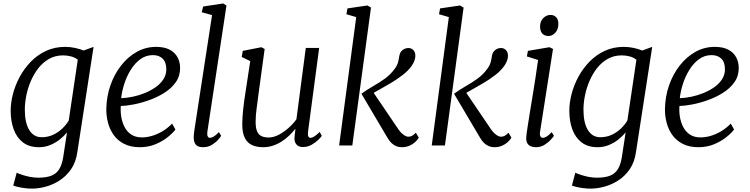

<svg xmlns="http://www.w3.org/2000/svg" viewBox="-20 -838 4318 1106"><path d="M425.5 38Q417.5 96 389.8 136.2Q362 176.5 323.8 201.2Q285.5 226 243.8 237.2Q202 248.5 165 248.5Q143.5 248.5 122.2 245.8Q101 243 83.8 239Q66.5 235 56.5 231L76 157Q89 163 108.8 169.5Q128.5 176 152.2 180.8Q176 185.5 201 185.5Q245.5 185.5 274.8 174.5Q304 163.5 320.8 137Q337.5 110.5 344.5 64.5L366 -75.5Q349 -54.5 324.8 -35Q300.5 -15.5 270 -2.8Q239.5 10 204 10Q148.5 10 112.5 -17.5Q76.5 -45 59 -92.5Q41.5 -140 41.5 -200.5Q41.5 -246.5 54.8 -297.2Q68 -348 94 -396Q120 -444 158 -483Q196 -522 245.5 -545Q295 -568 355.5 -568Q384.5 -568 413 -561.8Q441.5 -555.5 461.5 -547L519 -568ZM428 -494Q411 -507.5 388.8 -513.2Q366.5 -519 343.5 -519Q298.5 -519 263 -499Q227.5 -479 201.2 -445.5Q175 -412 157.5 -371Q140 -330 131.5 -287.2Q123 -244.5 123 -206.5Q123 -169 129.2 -139.8Q135.5 -110.5 148 -89.8Q160.5 -69 178.5 -58.2Q196.5 -47.5 219.5 -47.5Q256.5 -47.5 287 -62Q317.5 -76.5 340.2 -98.8Q363 -121 376 -144Z M990.5 -92Q976.5 -72.5 946.8 -48.5Q917 -24.5 875.8 -7.2Q834.5 10 786 10Q733 10 695.5 -9Q658 -28 635 -60.2Q612 -92.5 601.8 -132.2Q591.5 -172 592.5 -213Q594 -283 616.2 -346.8Q638.5 -410.5 677.2 -460.2Q716 -510 767.5 -539Q819 -568 879.5 -568Q926.5 -568 957 -552Q987.5 -536 1002.5 -508.2Q1017.5 -480.5 1017.5 -446Q1017.5 -399.5 992.2 -364Q967 -328.5 926.2 -303Q885.5 -277.5 839 -261Q792.5 -244.5 749 -236.2Q705.5 -228 676 -227.5Q673.5 -198.5 678.2 -167Q683 -135.5 696.8 -108Q710.5 -80.5 735.2 -63.5Q760 -46.5 797.5 -46.5Q825 -46.5 854.8 -55Q884.5 -63.5 914.5 -81Q944.5 -98.5 971.5 -126ZM861 -520.5Q820.5 -520.5 788.2 -496.8Q756 -473 732.8 -435.2Q709.5 -397.5 695.8 -354.5Q682 -311.5 678 -272.5Q710 -273.5 745.8 -281Q781.5 -288.5 815.5 -302.5Q849.5 -316.5 877.2 -336.2Q905 -356 921.5 -381.8Q938 -407.5 938 -438.5Q938 -479.5 917.2 -500Q896.5 -520.5 861 -520.5Z M1174.5 -79Q1172 -62 1176.5 -53Q1181 -44 1188 -44Q1198 -44 1210.5 -51Q1223 -58 1241 -77L1254 -55.5Q1250 -48.5 1236.2 -32.8Q1222.5 -17 1200.5 -3.5Q1178.5 10 1148.5 10Q1131.5 10 1119.5 4Q1107.5 -2 1101.5 -15.5Q1095.5 -29 1096 -50.5Q1096 -54 1096.5 -60Q1097 -66 1097.8 -72.5Q1098.5 -79 1099 -83.5L1201.5 -751L1142 -767.5L1150.5 -800.5L1265.5 -818L1284.5 -806Z M1495.5 10Q1459.5 10 1432.5 -2Q1405.5 -14 1390.5 -43Q1375.5 -72 1375.5 -123Q1375.5 -140.5 1376.8 -161.2Q1378 -182 1380.5 -205Q1383 -228 1386 -251.2Q1389 -274.5 1392.5 -296L1421.5 -486L1372.5 -510L1378.5 -545L1485.5 -566L1504.5 -556L1468.5 -292Q1466 -270.5 1463.2 -250.5Q1460.5 -230.5 1458 -211.5Q1455.5 -192.5 1454 -173.8Q1452.5 -155 1452.5 -136Q1452.5 -99 1461.8 -79.5Q1471 -60 1488 -53Q1505 -46 1527.5 -46Q1556 -46 1586 -61.8Q1616 -77.5 1642.8 -101.5Q1669.5 -125.5 1687.5 -151L1741.5 -562H1818.5L1754.5 -80Q1752 -61.5 1756 -52.8Q1760 -44 1767.5 -44Q1777.5 -44 1790.5 -52Q1803.5 -60 1821.5 -78L1833.5 -55Q1829.5 -48.5 1814 -33Q1798.5 -17.5 1775.2 -4.2Q1752 9 1724.5 9Q1697.5 9 1685 -9Q1672.5 -27 1677.5 -57Q1677.5 -58.5 1678 -62.5Q1678.5 -66.5 1679.2 -72Q1680 -77.5 1680.5 -83.2Q1681 -89 1681.5 -94L1680.5 -95Q1665 -75.5 1645.5 -56.8Q1626 -38 1602.5 -23Q1579 -8 1552.2 1Q1525.5 10 1495.5 10Z M1933.5 0 2032 -739.5 1975.5 -756 1981.5 -789.5 2096.5 -806.5 2117 -794.5 2009.5 0ZM2294 10Q2278 10 2263.2 4.2Q2248.5 -1.5 2236 -13.2Q2223.5 -25 2212.5 -43.5L2062 -298Q2095 -322 2129.8 -341.8Q2164.5 -361.5 2196.5 -384.5Q2228.5 -407.5 2252.5 -440Q2268 -460.5 2273 -479.8Q2278 -499 2280 -515Q2282.5 -531 2290.5 -541.2Q2298.5 -551.5 2309.8 -556.5Q2321 -561.5 2332 -561.5Q2349 -561.5 2360.5 -550Q2372 -538.5 2372.5 -520Q2373.5 -507.5 2368.2 -491.2Q2363 -475 2351 -458Q2332.5 -431.5 2300.2 -406.5Q2268 -381.5 2232.2 -360.2Q2196.5 -339 2166 -322.2Q2135.5 -305.5 2120.5 -295.5V-321L2274 -94.5Q2287 -75 2303.2 -62.8Q2319.5 -50.5 2332 -50.5Q2342 -50.5 2351.5 -54.5Q2361 -58.5 2375.5 -73.5L2392.5 -45Q2385 -32 2371 -19.2Q2357 -6.5 2337.8 1.8Q2318.5 10 2294 10Z M2467 0 2565.5 -739.5 2509 -756 2515 -789.5 2630 -806.5 2650.5 -794.5 2543 0ZM2827.5 10Q2811.5 10 2796.8 4.2Q2782 -1.5 2769.5 -13.2Q2757 -25 2746 -43.5L2595.5 -298Q2628.5 -322 2663.2 -341.8Q2698 -361.5 2730 -384.5Q2762 -407.5 2786 -440Q2801.5 -460.5 2806.5 -479.8Q2811.5 -499 2813.5 -515Q2816 -531 2824 -541.2Q2832 -551.5 2843.2 -556.5Q2854.5 -561.5 2865.5 -561.5Q2882.5 -561.5 2894 -550Q2905.5 -538.5 2906 -520Q2907 -507.5 2901.8 -491.2Q2896.5 -475 2884.5 -458Q2866 -431.5 2833.8 -406.5Q2801.5 -381.5 2765.8 -360.2Q2730 -339 2699.5 -322.2Q2669 -305.5 2654 -295.5V-321L2807.5 -94.5Q2820.5 -75 2836.8 -62.8Q2853 -50.5 2865.5 -50.5Q2875.5 -50.5 2885 -54.5Q2894.5 -58.5 2909 -73.5L2926 -45Q2918.5 -32 2904.5 -19.2Q2890.5 -6.5 2871.2 1.8Q2852 10 2827.5 10Z M3067 10Q3050 10 3036.8 4.2Q3023.5 -1.5 3016.8 -14.5Q3010 -27.5 3011.5 -49Q3013 -68 3018.8 -104.8Q3024.5 -141.5 3032.2 -189.5Q3040 -237.5 3048.8 -290.5Q3057.5 -343.5 3065.5 -395.8Q3073.5 -448 3079.5 -492.5L3015 -513L3021 -545L3145 -566L3165.5 -556L3091 -79Q3088 -61 3093.2 -52.5Q3098.5 -44 3105.5 -44Q3116.5 -44 3128.8 -51.2Q3141 -58.5 3158 -77L3171 -55.5Q3166.5 -48.5 3152.2 -32.8Q3138 -17 3116.2 -3.5Q3094.5 10 3067 10ZM3140 -630.5Q3117.5 -630.5 3104.2 -644.2Q3091 -658 3091 -685.5Q3091 -715 3109.2 -733.5Q3127.5 -752 3151 -752Q3171 -752 3183.8 -738.8Q3196.5 -725.5 3196.5 -700.5Q3196.5 -668.5 3178.8 -649.5Q3161 -630.5 3140 -630.5Z M3643.5 38Q3635.5 96 3607.8 136.2Q3580 176.5 3541.8 201.2Q3503.5 226 3461.8 237.2Q3420 248.5 3383 248.5Q3361.5 248.5 3340.2 245.8Q3319 243 3301.8 239Q3284.5 235 3274.5 231L3294 157Q3307 163 3326.8 169.5Q3346.5 176 3370.2 180.8Q3394 185.5 3419 185.5Q3463.5 185.5 3492.8 174.5Q3522 163.5 3538.8 137Q3555.5 110.5 3562.5 64.5L3584 -75.5Q3567 -54.5 3542.8 -35Q3518.5 -15.5 3488 -2.8Q3457.5 10 3422 10Q3366.5 10 3330.5 -17.5Q3294.5 -45 3277 -92.5Q3259.5 -140 3259.5 -200.5Q3259.5 -246.5 3272.8 -297.2Q3286 -348 3312 -396Q3338 -444 3376 -483Q3414 -522 3463.5 -545Q3513 -568 3573.5 -568Q3602.5 -568 3631 -561.8Q3659.5 -555.5 3679.5 -547L3737 -568ZM3646 -494Q3629 -507.5 3606.8 -513.2Q3584.5 -519 3561.5 -519Q3516.5 -519 3481 -499Q3445.5 -479 3419.2 -445.5Q3393 -412 3375.5 -371Q3358 -330 3349.5 -287.2Q3341 -244.5 3341 -206.5Q3341 -169 3347.2 -139.8Q3353.5 -110.5 3366 -89.8Q3378.5 -69 3396.5 -58.2Q3414.5 -47.5 3437.5 -47.5Q3474.5 -47.5 3505 -62Q3535.5 -76.5 3558.2 -98.8Q3581 -121 3594 -144Z M4208.5 -92Q4194.5 -72.5 4164.8 -48.5Q4135 -24.5 4093.8 -7.2Q4052.5 10 4004 10Q3951 10 3913.5 -9Q3876 -28 3853 -60.2Q3830 -92.5 3819.8 -132.2Q3809.5 -172 3810.5 -213Q3812 -283 3834.2 -346.8Q3856.5 -410.5 3895.2 -460.2Q3934 -510 3985.5 -539Q4037 -568 4097.5 -568Q4144.5 -568 4175 -552Q4205.5 -536 4220.5 -508.2Q4235.5 -480.5 4235.5 -446Q4235.5 -399.5 4210.2 -364Q4185 -328.5 4144.2 -303Q4103.5 -277.5 4057 -261Q4010.5 -244.5 3967 -236.2Q3923.5 -228 3894 -227.5Q3891.5 -198.5 3896.2 -167Q3901 -135.5 3914.8 -108Q3928.5 -80.5 3953.2 -63.5Q3978 -46.5 4015.5 -46.5Q4043 -46.5 4072.8 -55Q4102.5 -63.5 4132.5 -81Q4162.5 -98.5 4189.5 -126ZM4079 -520.5Q4038.5 -520.5 4006.2 -496.8Q3974 -473 3950.8 -435.2Q3927.5 -397.5 3913.8 -354.5Q3900 -311.5 3896 -272.5Q3928 -273.5 3963.8 -281Q3999.5 -288.5 4033.5 -302.5Q4067.5 -316.5 4095.2 -336.2Q4123 -356 4139.5 -381.8Q4156 -407.5 4156 -438.5Q4156 -479.5 4135.2 -500Q4114.5 -520.5 4079 -520.5Z"/></svg>

Font: Merriweather Light 18pt Light
Style: Italic
Weight: 300
Italic angle: -7.8°
Version: Version 2.101